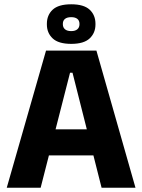

<svg xmlns="http://www.w3.org/2000/svg" viewBox="-20 -875 663 895"><path d="M11.5 0 194.5 -639H429.5L611.5 0H453.5L318 -536H306.5L169.5 0ZM167 -150.5V-272H455V-150.5ZM198.5 -761V-764Q198.5 -804.5 225.5 -829.8Q252.5 -855 312 -855Q371 -855 398 -829.8Q425 -804.5 425 -764V-761Q425 -721.5 398 -696Q371 -670.5 312 -670.5Q252.5 -670.5 225.5 -696Q198.5 -721.5 198.5 -761ZM273 -762Q273 -747 283 -738.5Q293 -730 312 -730Q330.5 -730 340.5 -738.5Q350.5 -747 350.5 -762V-764Q350.5 -779 340.5 -787Q330.5 -795 312 -795Q293 -795 283 -787Q273 -779 273 -764Z"/></svg>

Font: Anek Telugu
Style: Bold
Weight: 700
Designer: Omkar Bhoir (Telugu), Yesha Goshar (Latin)
Foundry: Ek Type
Version: Version 1.003